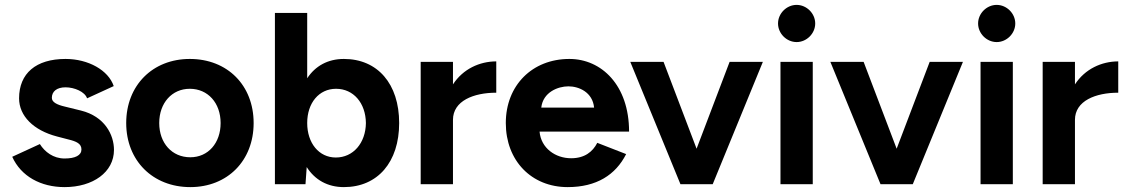

<svg xmlns="http://www.w3.org/2000/svg" viewBox="-20 -753 4605 785"><path d="M244 12C360 12 446 -49 446 -140C446 -202 408 -277 311 -301L246 -317C211 -325 192 -336 192 -353C192 -379 212 -396 248 -396C284 -396 327 -378 336 -351L445 -401C423 -466 341 -512 248 -512C127 -512 58 -453 58 -351C58 -279 117 -220 213 -195L259 -183C292 -175 313 -166 313 -142C313 -118 288 -105 244 -105C198 -105 163 -132 143 -164L30 -112C66 -32 147 12 244 12Z M758 12C910 12 1017 -96 1017 -250C1017 -404 910 -512 756 -512C604 -512 496 -404 496 -250C496 -96 605 12 758 12ZM758 -110C683 -110 631 -168 631 -250C631 -332 683 -390 756 -390C830 -390 882 -332 882 -250C882 -168 831 -110 758 -110Z M1104 0H1229L1234 -70C1267 -18 1319 12 1386 12C1524 12 1612 -90 1612 -250C1612 -410 1524 -512 1386 -512C1320 -512 1269 -483 1236 -433V-700H1104ZM1353 -109C1284 -109 1236 -168 1236 -250C1236 -332 1284 -390 1354 -390C1425 -390 1475 -332 1476 -250C1475 -168 1424 -109 1353 -109Z M1700 0H1832V-263C1832 -341 1917 -374 2009 -374V-502C1941 -502 1873 -471 1832 -408V-500H1700Z M2301 12C2419 12 2497 -38 2540 -123L2422 -169C2403 -132 2370 -106 2315 -106C2251 -106 2192 -147 2186 -215H2552C2552 -405 2439 -512 2308 -512C2156 -512 2048 -404 2048 -250C2048 -96 2153 12 2301 12ZM2193 -313C2200 -376 2261 -400 2304 -400C2347 -400 2403 -376 2409 -313Z M2762 0H2894L3099 -500H2963L2828 -145L2693 -500H2557Z M3171 0H3303V-500H3171ZM3237 -581C3278 -581 3313 -616 3313 -657C3313 -698 3278 -733 3237 -733C3196 -733 3161 -698 3161 -657C3161 -616 3196 -581 3237 -581Z M3580 0H3712L3917 -500H3781L3646 -145L3511 -500H3375Z M3989 0H4121V-500H3989ZM4055 -581C4096 -581 4131 -616 4131 -657C4131 -698 4096 -733 4055 -733C4014 -733 3979 -698 3979 -657C3979 -616 4014 -581 4055 -581Z M4243 0H4375V-263C4375 -341 4460 -374 4552 -374V-502C4484 -502 4416 -471 4375 -408V-500H4243Z"/></svg>

Font: HB Figtree Prototype
Style: Bold
Weight: 700
Designer: Alfredo Marco Pradil
Foundry: Hanken Design Co.®
Version: Version 1.002;Glyphs 3.2 (3228)